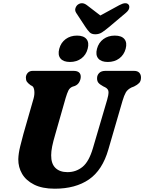

<svg xmlns="http://www.w3.org/2000/svg" viewBox="-20 -1130 876 1165"><path d="M544 -231.5 630 -524Q638.5 -552.5 638.5 -571Q638.5 -589.5 618 -600.5L606.5 -606Q584.5 -618 576.5 -628.5Q568.5 -639 569 -656Q569 -674 581.8 -687Q594.5 -700 620 -700H793Q814.5 -700 825 -688.8Q835.5 -677.5 835.5 -660Q835.5 -638 824.5 -626.5Q813.5 -615 793 -605L778.5 -599.5Q754 -587.5 743.5 -569.2Q733 -551 723 -517L637.5 -223Q601.5 -97.5 519.8 -41.2Q438 15 312 15Q236.5 15 187.2 -9.8Q138 -34.5 114.2 -75Q90.5 -115.5 91 -164Q92 -199.5 102.5 -241.8Q113 -284 122 -317L183.5 -531.5Q190.5 -556.5 188.2 -578.5Q186 -600.5 176 -607.5L165 -613.5Q149 -625.5 143 -634.5Q137 -643.5 137 -660Q137.5 -676 148.5 -688Q159.5 -700 178.5 -700H426Q470.5 -700 470 -663Q469.5 -647 460.5 -631.2Q451.5 -615.5 434 -608.5L420 -604Q403 -597 395 -580.8Q387 -564.5 378.5 -536L316 -317Q302.5 -271.5 296.5 -241.5Q290.5 -211.5 290.5 -188Q290 -137 316.2 -111.2Q342.5 -85.5 389.5 -85.5Q441.5 -85.5 480.8 -117.5Q520 -149.5 544 -231.5ZM404.5 -754Q364.5 -754 347 -775.2Q329.5 -796.5 339.5 -834Q349.5 -871.5 378.5 -892.8Q407.5 -914 447.5 -914Q487.5 -914 504.8 -892.8Q522 -871.5 512 -834Q502.5 -797 473.8 -775.5Q445 -754 404.5 -754ZM634 -754Q594 -754 576.2 -775.2Q558.5 -796.5 568.5 -834Q578.5 -871.5 607.5 -892.8Q636.5 -914 676.5 -914Q717.5 -914 735 -892.8Q752.5 -871.5 742.5 -834Q732.5 -797 703.8 -775.5Q675 -754 634 -754ZM641 -965.5Q617.5 -946 599.5 -934Q581.5 -922 558.5 -922Q535.5 -922 523.8 -934Q512 -946 499 -965.5L442.5 -1051.5Q433 -1066.5 437.8 -1080.5Q442.5 -1094.5 452.5 -1102Q478.5 -1120.5 507.5 -1098.5L589 -1036L703.5 -1098.5Q744.5 -1120.5 760 -1102Q766.5 -1094.5 763.8 -1080.5Q761 -1066.5 743 -1051.5Z"/></svg>

Font: Fraunces 9pt SuperSoft
Style: Bold Italic
Weight: 700
Italic angle: -16°
Version: Version 1.000;[b76b70a41]